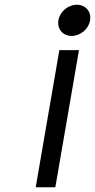

<svg xmlns="http://www.w3.org/2000/svg" viewBox="-20 -792 402 812"><path d="M283 -640C320 -640 355 -669 361 -706C367 -743 342 -772 305 -772C268 -772 233 -743 227 -706C221 -669 246 -640 283 -640ZM314 -580H231L131 0H214Z"/></svg>

Font: Charger Monospace
Style: Regular
Weight: 400
Designer: Jasper
Foundry: Cannot Into Space Fonts
Version: Version 0.980